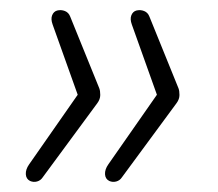

<svg xmlns="http://www.w3.org/2000/svg" viewBox="-20 -456 434 383"><path d="M40 -95Q32 -99 31.5 -108.5Q31 -118 38 -128L135 -267L85 -407Q81 -418 84 -425.5Q87 -433 94 -435Q102 -437 109.5 -434Q117 -431 120 -423L178 -280Q180 -275 180 -266.5Q180 -258 174 -250L65 -102Q61 -96 54 -94Q47 -92 40 -95ZM198 -95Q190 -99 189.5 -108.5Q189 -118 196 -128L293 -267L243 -407Q239 -418 242 -425.5Q245 -433 252 -435Q260 -437 267.5 -434Q275 -431 278 -423L336 -280Q338 -275 338 -266.5Q338 -258 332 -250L223 -102Q219 -96 212 -94Q205 -92 198 -95Z"/></svg>

Font: Nunito Variable Extra Light
Style: Italic
Weight: 200
Italic angle: -9°
Designer: Vernon Adams
Foundry: Vernon Adams
Version: Version 3.602